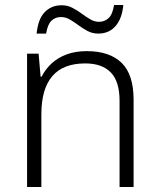

<svg xmlns="http://www.w3.org/2000/svg" viewBox="-20 -746 636 766"><path d="M326 -542Q417 -542 465 -495.5Q513 -449 513 -348V0H457V-344Q457 -421 422 -457Q387 -493 320 -493Q232 -493 188.5 -442Q145 -391 145 -290V0H88V-532H134L142 -440H146Q161 -470 186 -493Q211 -516 246 -529Q281 -542 326 -542ZM126 -612Q129 -640 136.5 -661Q144 -682 157 -696Q170 -710 187 -717.5Q204 -725 226 -725Q249 -725 268.5 -715Q288 -705 305.5 -692Q323 -679 340 -669Q357 -659 375 -659Q397 -659 413 -673.5Q429 -688 435 -726H472Q467 -672 441 -642Q415 -612 372 -612Q349 -612 330 -622Q311 -632 293.5 -645Q276 -658 259 -668Q242 -678 223 -678Q201 -678 185.5 -663.5Q170 -649 164 -612Z"/></svg>

Font: Noto Sans Georgian Light
Style: Regular
Weight: 300
Version: Version 2.002